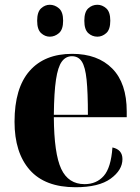

<svg xmlns="http://www.w3.org/2000/svg" viewBox="-20 -776 589 806"><path d="M297 10Q169 10 105 -62.5Q41 -135 41 -265Q41 -406 104 -478Q167 -550 283 -550Q390 -550 451 -488.5Q512 -427 512 -308V-284H206Q207 -131 237 -67Q267 -3 335 -3Q385 -3 415.5 -37.5Q446 -72 452 -157Q494 -148 494 -108Q494 -62 444.5 -26Q395 10 297 10ZM349 -294Q349 -388 343.5 -441.5Q338 -495 323.5 -517.5Q309 -540 282 -540Q256 -540 239.5 -517.5Q223 -495 215 -441.5Q207 -388 206 -294ZM389 -622Q367 -622 350.5 -637Q334 -652 334 -689Q334 -726 350.5 -741Q367 -756 389 -756Q409 -756 426 -741Q443 -726 443 -689Q443 -652 426 -637Q409 -622 389 -622ZM189 -622Q169 -622 152.5 -637Q136 -652 136 -689Q136 -726 152.5 -741Q169 -756 189 -756Q210 -756 227.5 -741Q245 -726 245 -689Q245 -652 227.5 -637Q210 -622 189 -622Z"/></svg>

Font: Noto Serif Display SemiCondensed ExtraBold
Style: Regular
Weight: 800
Width: 4
Designer: Monotype Design Team
Foundry: Monotype Imaging Inc.
Version: Version 2.009